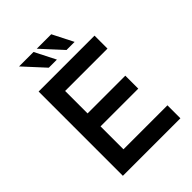

<svg xmlns="http://www.w3.org/2000/svg" viewBox="-258 -1047 1173 1173"><g transform="rotate(-45 329.0 -460.5)"><path d="M100 -728H583V-616H217V-422H543V-310H217V-112H597V0H100ZM124 -921H249L317 -787H247ZM277 -921H402L470 -787H400Z"/></g></svg>

Font: Synthetic SemiBold
Style: Regular
Weight: 600
Designer: Santiago Orozco
Foundry: Typemade
Version: Version 2.000; ttfautohint (v1.8.4.7-5d5b)